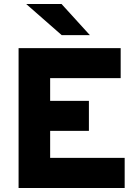

<svg xmlns="http://www.w3.org/2000/svg" viewBox="-20 -941 681 961"><path d="M73 0V-700H584V-550H231V-436H425V-286H231V-151H604V0ZM289 -765 111 -921H288L430 -765Z"/></svg>

Font: Overpass Black
Style: Regular
Weight: 900
Designer: Delve Withrington, Dave Bailey, Thomas Jockin
Foundry: Delve Fonts LLC
Version: Version 4.000; ttfautohint (v1.8.3)